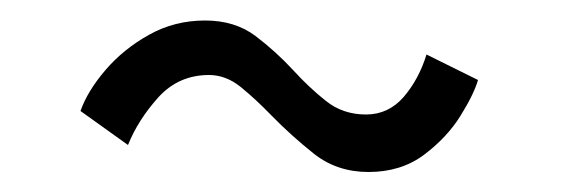

<svg xmlns="http://www.w3.org/2000/svg" viewBox="-20 -476 565 192"><path d="M60.5 -365Q67.5 -385 85.5 -406Q103.5 -427 129 -441.2Q154.5 -455.5 185 -455.5Q215 -455.5 235.5 -440Q256 -424.5 273.5 -405.5Q289 -388.5 306 -375Q323 -361.5 346 -361.5Q368.5 -361.5 383.8 -379.2Q399 -397 406.5 -421.5L458 -396Q454 -382 440.5 -360.2Q427 -338.5 404 -321.2Q381 -304 348.5 -304Q317 -304 294 -322.2Q271 -340.5 251.5 -360.5Q236 -376.5 221 -388.8Q206 -401 189 -401Q158.5 -401 138.2 -378.5Q118 -356 108 -331Z"/></svg>

Font: Grandstander Light
Style: Regular
Weight: 300
Designer: Tyler Finck
Foundry: Etcetera Type Co
Version: Version 1.200; ttfautohint (v1.8.3)